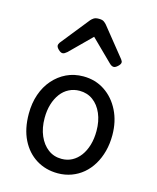

<svg xmlns="http://www.w3.org/2000/svg" viewBox="-125 -925 840 1030"><g transform="rotate(15 294.5 -410.0)"><path d="M295 19Q228 19 175.5 -13.5Q123 -46 93 -106Q63 -166 63 -250Q63 -309 80 -358Q97 -407 128.5 -443Q160 -479 202 -499Q244 -519 295 -519Q362 -519 414 -484.5Q466 -450 496 -390Q526 -330 526 -254Q526 -206 515 -164.5Q504 -123 483.5 -89Q463 -55 434.5 -31Q406 -7 370.5 6Q335 19 295 19ZM295 -61Q327 -61 353 -75Q379 -89 398 -114.5Q417 -140 427.5 -175.5Q438 -211 438 -254Q438 -308 420 -350Q402 -392 370 -415.5Q338 -439 295 -439Q264 -439 237 -425.5Q210 -412 191 -386.5Q172 -361 161.5 -326.5Q151 -292 151 -250Q151 -194 169.5 -151.5Q188 -109 220 -85Q252 -61 295 -61ZM153 -610Q143 -610 130.5 -622Q118 -634 118 -644Q118 -647 119 -650Q120 -653 124 -660L251 -819Q257 -826 266.5 -832.5Q276 -839 295 -839Q314 -839 323 -832.5Q332 -826 338 -819L466 -660Q471 -653 472 -650Q473 -647 473 -644Q473 -634 460 -622Q447 -610 438 -610Q431 -610 425 -613.5Q419 -617 413 -623L295 -739L178 -623Q171 -617 165 -613.5Q159 -610 153 -610Z"/></g></svg>

Font: Playwrite AT
Style: Regular
Weight: 400
Designer: Veronika Burian, José Scaglione
Foundry: TypeTogether
Version: Version 1.002